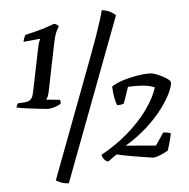

<svg xmlns="http://www.w3.org/2000/svg" viewBox="-57 -811 949 964"><g transform="rotate(-5 417.5 -329.5)"><path d="M181 -285Q177 -285 161.5 -286.5Q146 -288 125.5 -290.5Q105 -293 83.5 -295.5Q62 -298 45.5 -301Q29 -304 22 -306Q24 -314 27 -319Q30 -324 32 -326L67 -328Q85 -330 94 -337.5Q103 -345 107 -357.5Q111 -370 114 -386L156 -591Q159 -608 164 -622Q169 -636 170 -637L169 -639L86 -631Q88 -641 92 -651Q96 -661 99 -665Q126 -671 153 -678Q180 -685 204.5 -693Q229 -701 246 -708Q255 -706 260.5 -702Q266 -698 269 -692Q258 -675 252.5 -661Q247 -647 239 -611L190 -370Q188 -360 183.5 -348.5Q179 -337 174 -332L243 -325Q244 -323 245 -317Q246 -311 245 -306Q240 -301 227.5 -296Q215 -291 202 -288Q189 -285 181 -285ZM251 96Q231 96 214 89.5Q197 83 187 76L409 -513Q434 -579 450.5 -626Q467 -673 477 -705Q487 -737 491 -755Q517 -752 535 -742Q553 -732 560 -723ZM457 5Q446 2 437.5 -8.5Q429 -19 427 -32Q504 -74 565.5 -128Q627 -182 667.5 -239Q708 -296 723 -346Q704 -354 682 -357.5Q660 -361 631 -361Q621 -361 610.5 -361Q600 -361 589 -360L561 -279Q553 -273 527 -273Q520 -288 515.5 -312.5Q511 -337 510 -369Q535 -385 568.5 -395.5Q602 -406 638 -412Q674 -418 704 -418Q714 -418 731 -412Q748 -406 765 -397.5Q782 -389 794 -379.5Q806 -370 806 -363Q806 -346 790.5 -312.5Q775 -279 744 -237Q713 -195 665 -150.5Q617 -106 552 -67L703 -54L745 -116Q759 -116 769.5 -113.5Q780 -111 783 -108Q780 -95 777 -83Q774 -71 770.5 -57.5Q767 -44 760 -24Q752 -19 737.5 -12Q723 -5 708.5 0Q694 5 684 5Q638 -2 594.5 -9Q551 -16 502 -27Z"/></g></svg>

Font: Texturina 12pt Medium
Style: Italic
Weight: 500
Italic angle: -11°
Designer: Guillermo Torres Carreño
Foundry: Omnibus-Type
Version: Version 1.002